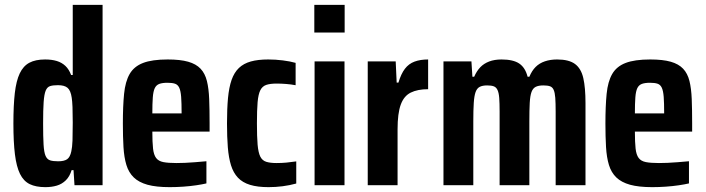

<svg xmlns="http://www.w3.org/2000/svg" viewBox="-20 -763 2908 791"><path d="M166.8 8Q128 8 102.5 -4.4Q77 -16.9 62.4 -46.6Q47.8 -76.3 41.5 -127Q35.2 -177.7 35.2 -254.4Q35.2 -328.5 41 -379.4Q46.9 -430.2 61.3 -460.6Q75.7 -491 100.9 -504.5Q126.1 -518 165.8 -518Q193.2 -518 214 -511.7Q234.7 -505.4 249.6 -491.3Q264.4 -477.2 273 -454H279.7V-743H402.6V0H286.9L282.9 -62.2H275.1Q267.1 -35.8 251.2 -20.2Q235.3 -4.6 214 1.7Q192.8 8 166.8 8ZM219.7 -98.5Q244.4 -98.5 256.7 -107.1Q268.9 -115.8 273.8 -139.5Q277.6 -156 278.7 -184.3Q279.7 -212.6 279.7 -257.8Q279.7 -296.1 278.7 -321.7Q277.6 -347.3 275.5 -360.4Q271.2 -390.3 258.3 -401.2Q245.5 -412.1 218.6 -412.1Q198.1 -412.1 186.2 -408.2Q174.2 -404.3 168.1 -389.3Q162 -374.3 159.8 -342.5Q157.6 -310.8 157.6 -255Q157.6 -199.2 159.5 -167.2Q161.4 -135.1 167.8 -120.7Q174.2 -106.3 186.5 -102.4Q198.7 -98.5 219.7 -98.5Z M679.2 8Q623.3 8 587.6 -1.9Q551.9 -11.9 531.1 -32Q510.2 -52.2 500.7 -83.4Q491.2 -114.6 488.7 -157.2Q486.2 -199.7 486.2 -254Q486.2 -325.8 491.2 -376.4Q496.2 -427 514.1 -458.1Q532.1 -489.3 569.3 -503.6Q606.5 -518 671 -518Q722.6 -518 755.3 -508.7Q787.9 -499.4 806.3 -479.9Q824.7 -460.4 832.4 -429.4Q840.1 -398.4 841.8 -354.9Q843.5 -311.4 843.5 -254.6V-220.9H607.6Q607.6 -176.9 610.5 -151Q613.4 -125.1 623.2 -112.1Q633 -99.1 652.9 -95.2Q672.8 -91.3 706.7 -91.3Q723.5 -91.3 742.2 -92.1Q760.8 -92.9 783.2 -94.7Q805.7 -96.6 830.4 -98.7V-7.4Q813.5 -3.4 788.5 0.3Q763.4 4 735.1 6Q706.9 8 679.2 8ZM728.2 -279.6V-295.9Q728.2 -339 726.3 -364.1Q724.3 -389.2 718.4 -401.7Q712.5 -414.2 701 -418.1Q689.4 -422 669.9 -422Q649.2 -422 636.5 -417.4Q623.8 -412.7 617.6 -399.8Q611.4 -386.8 609.5 -361.7Q607.6 -336.5 607.6 -295.9H743.1Z M1086.3 8Q1040.8 8 1010 -1.5Q979.1 -11 960.2 -31Q941.4 -51 931.7 -82Q922.1 -113 918.6 -156Q915.2 -199 915.2 -255Q915.2 -314.9 919.3 -359.1Q923.5 -403.3 934.1 -433.8Q944.8 -464.3 964.2 -482.9Q983.5 -501.4 1013.1 -509.7Q1042.7 -518 1085.1 -518Q1114.9 -518 1145.2 -514.2Q1175.4 -510.4 1197.9 -504V-411.9Q1178.5 -415.6 1158.4 -417.1Q1138.4 -418.7 1119.3 -418.7Q1093.1 -418.7 1076.8 -413.2Q1060.6 -407.6 1052.4 -391.1Q1044.2 -374.7 1041.3 -342.2Q1038.5 -309.8 1038.5 -255Q1038.5 -199.6 1041.3 -166.9Q1044.2 -134.2 1052.4 -117.7Q1060.7 -101.3 1077.2 -96.3Q1093.6 -91.3 1119.8 -91.3Q1139.6 -91.3 1159.7 -93.1Q1179.7 -95 1200.5 -98.1V-6.9Q1172.9 0.6 1144.3 4.3Q1115.7 8 1086.3 8Z M1274.9 -628.9V-743H1399.9V-628.9ZM1276 0V-510H1399.3V0Z M1495 0V-510H1610.2L1614.2 -422.8H1621.5Q1632.3 -459 1648.2 -479.7Q1664 -500.4 1687.8 -509.2Q1711.6 -518 1743.8 -518V-395.5Q1700.2 -395.5 1672.1 -381.5Q1644 -367.6 1631 -331.9Q1617.9 -296.3 1617.9 -229.6V0Z M1807 0V-510H1922.2L1926.2 -446.8H1933.5Q1943.9 -470.5 1958.6 -485.9Q1973.3 -501.3 1995.3 -509.7Q2017.2 -518 2046.1 -518Q2094.4 -518 2119.2 -501.2Q2144.1 -484.3 2153.6 -446.8H2160.9Q2171.2 -471.8 2186.7 -487.2Q2202.1 -502.6 2224.6 -510.3Q2247.1 -518 2275.2 -518Q2323.7 -518 2348.9 -499.4Q2374.1 -480.7 2383.1 -441.3Q2392.1 -401.9 2392.1 -338.3V0H2269.2V-302.8Q2269.2 -338.8 2267.6 -360.3Q2266 -381.7 2260.9 -392.9Q2255.9 -404.1 2245.8 -407.6Q2235.7 -411.1 2218.3 -411.1Q2198.7 -411.1 2187 -405.2Q2175.2 -399.3 2169.6 -383.7Q2164 -368.1 2162.4 -339Q2160.8 -309.9 2160.8 -262.5V0H2038.3V-302.8Q2038.3 -338.2 2036.7 -359.4Q2035.1 -380.6 2029.7 -392.1Q2024.4 -403.5 2014.4 -407.3Q2004.4 -411.1 1987 -411.1Q1967.8 -411.1 1956.4 -405.2Q1944.9 -399.3 1939.3 -383.7Q1933.7 -368.1 1931.8 -339Q1929.9 -309.9 1929.9 -262.5V0Z M2667.2 8Q2611.3 8 2575.6 -1.9Q2539.9 -11.9 2519.1 -32Q2498.2 -52.2 2488.7 -83.4Q2479.2 -114.6 2476.7 -157.2Q2474.2 -199.7 2474.2 -254Q2474.2 -325.8 2479.2 -376.4Q2484.2 -427 2502.1 -458.1Q2520.1 -489.3 2557.3 -503.6Q2594.5 -518 2659 -518Q2710.6 -518 2743.3 -508.7Q2775.9 -499.4 2794.3 -479.9Q2812.7 -460.4 2820.4 -429.4Q2828.1 -398.4 2829.8 -354.9Q2831.5 -311.4 2831.5 -254.6V-220.9H2595.6Q2595.6 -176.9 2598.5 -151Q2601.4 -125.1 2611.2 -112.1Q2621 -99.1 2640.9 -95.2Q2660.8 -91.3 2694.7 -91.3Q2711.5 -91.3 2730.2 -92.1Q2748.8 -92.9 2771.2 -94.7Q2793.7 -96.6 2818.4 -98.7V-7.4Q2801.5 -3.4 2776.5 0.3Q2751.4 4 2723.1 6Q2694.9 8 2667.2 8ZM2716.2 -279.6V-295.9Q2716.2 -339 2714.3 -364.1Q2712.3 -389.2 2706.4 -401.7Q2700.5 -414.2 2689 -418.1Q2677.4 -422 2657.9 -422Q2637.2 -422 2624.5 -417.4Q2611.8 -412.7 2605.6 -399.8Q2599.4 -386.8 2597.5 -361.7Q2595.6 -336.5 2595.6 -295.9H2731.1Z"/></svg>

Font: Saira Thin Condensed
Style: Regular
Weight: 100
Width: 3
Version: Version 1.101